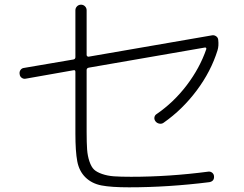

<svg xmlns="http://www.w3.org/2000/svg" viewBox="-20 -793 1040 820"><path d="M90 -457Q81 -455 73 -460.5Q65 -466 64 -476Q62 -486 67.5 -494Q73 -502 83 -503L294 -539Q302 -541 302 -549V-749Q302 -759 309 -766Q316 -773 326 -773Q336 -773 343 -766Q350 -759 350 -749V-558Q350 -555 353 -552.5Q356 -550 359 -551L885 -642Q894 -644 902.5 -638.5Q911 -633 912 -623Q915 -597 909 -578Q881 -488 820 -406.5Q759 -325 679 -269Q671 -263 660.5 -265Q650 -267 644 -275Q638 -283 639.5 -292Q641 -301 649 -306Q722 -356 777.5 -429Q833 -502 861 -583Q862 -586 860 -588.5Q858 -591 855 -590L359 -504Q350 -502 350 -494V-229Q350 -183 352 -155Q354 -127 362 -103.5Q370 -80 381.5 -69Q393 -58 416 -50Q439 -42 466.5 -40Q494 -38 540 -38Q702 -38 870 -60Q879 -61 886 -55.5Q893 -50 894 -41Q896 -19 874 -15Q698 7 531 7Q455 7 413.5 -1Q372 -9 345 -35.5Q318 -62 310 -104Q302 -146 302 -222V-486Q302 -495 294 -493Z"/></svg>

Font: Rounded Mplus 1c Light
Style: Regular
Weight: 300
Version: Version 1.059.20150529